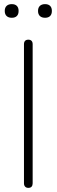

<svg xmlns="http://www.w3.org/2000/svg" viewBox="-20 -903 274 929"><path d="M117 6Q107 6 101.5 0Q96 -6 96 -16V-689Q96 -700 101.5 -705.5Q107 -711 117 -711Q127 -711 132.5 -705.5Q138 -700 138 -689V-16Q138 -6 133 0Q128 6 117 6ZM198 -817Q182 -817 173 -825.5Q164 -834 164 -850Q164 -866 173 -874.5Q182 -883 198 -883Q214 -883 222.5 -874.5Q231 -866 231 -850Q231 -834 222.5 -825.5Q214 -817 198 -817ZM37 -817Q21 -817 12 -825.5Q3 -834 3 -850Q3 -866 12 -874.5Q21 -883 37 -883Q53 -883 61.5 -874.5Q70 -866 70 -850Q70 -834 61.5 -825.5Q53 -817 37 -817Z"/></svg>

Font: Nunito ExtraLight ExtraLight
Style: Regular
Weight: 250
Version: Version 3.602